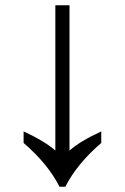

<svg xmlns="http://www.w3.org/2000/svg" viewBox="-20 -712 476 732"><path d="M207 0Q163 -87 70 -167V-211Q152 -173 191 -138V-692H245V-138Q284 -173 366 -211V-167Q273 -87 229 0Z"/></svg>

Font: kannada25
Style: Book
Weight: 400
Designer: Jelle Bosma - Monotype Design Team
Foundry: Monotype Imaging Inc.
Version: Version 2.003